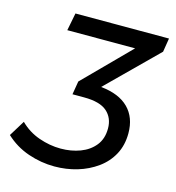

<svg xmlns="http://www.w3.org/2000/svg" viewBox="-201 -623 839 916"><g transform="rotate(15 218.0 -164.5)"><path d="M150 201Q84 201 20 179Q-44 157 -93 111L-45 33Q-5 73 49 92Q103 111 157 111Q209 111 253 94.5Q297 78 324 44.5Q351 11 351 -40Q351 -92 316 -123Q281 -154 202 -154H145L156 -220L377 -443H42L59 -530H521L510 -462L268 -223Q358 -214 404.5 -167.5Q451 -121 451 -43Q451 16 426.5 61.5Q402 107 359 138Q316 169 262.5 185Q209 201 150 201Z"/></g></svg>

Font: Montserrat Medium
Style: Italic
Weight: 500
Italic angle: -11.3°
Designer: Julieta Ulanovsky
Foundry: Julieta Ulanovsky
Version: Version 9.000; ttfautohint (v1.8.4.7-5d5b)